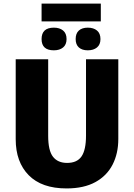

<svg xmlns="http://www.w3.org/2000/svg" viewBox="-20 -1046 751 1076"><path d="M643 -714V-267Q643 -186 611 -123.5Q579 -61 514.5 -25.5Q450 10 353 10Q214 10 141 -64Q68 -138 68 -266V-714H250V-285Q250 -202 277 -167.5Q304 -133 356 -133Q412 -133 437 -169.5Q462 -206 462 -286V-714ZM545 -1026V-926H213V-1026ZM282 -891Q314 -891 333.5 -875Q353 -859 353 -827Q353 -796 333.5 -780Q314 -764 282 -764Q213 -764 213 -827Q213 -891 282 -891ZM472 -891Q504 -891 523.5 -875Q543 -859 543 -827Q543 -796 523.5 -780Q504 -764 472 -764Q440 -764 422 -780Q404 -796 404 -827Q404 -859 422 -875Q440 -891 472 -891Z"/></svg>

Font: Noto Sans Disp ExtBd
Style: Regular
Weight: 800
Designer: Monotype Design Team
Foundry: Monotype Imaging Inc.
Version: Version 2.000;GOOG;noto-source:20170915:90ef993387c0; ttfaut